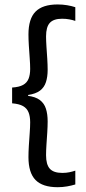

<svg xmlns="http://www.w3.org/2000/svg" viewBox="-20 -696 378 840"><path d="M309.5 -664.5V-604.5Q298 -608.5 283.5 -611.2Q269 -614 251.5 -614Q214.5 -614 198 -596Q181.5 -578 181.5 -537Q181.5 -519 183.2 -492.5Q185 -466 186.8 -438.8Q188.5 -411.5 188.5 -390.5Q188.5 -360 181 -336.8Q173.5 -313.5 155 -299.5Q136.5 -285.5 103 -280.5V-272L100 -277Q135 -273 154.2 -258.5Q173.5 -244 181 -220.2Q188.5 -196.5 188.5 -165Q188.5 -144 186.8 -116.5Q185 -89 183.2 -62.5Q181.5 -36 181.5 -17Q181.5 24 198 42.2Q214.5 60.5 252.5 60.5Q269.5 60.5 283.8 57.5Q298 54.5 309.5 50.5V111Q293 116 273.5 119.5Q254 123 232 123Q166.5 123 135.5 91.5Q104.5 60 104.5 -9Q104.5 -30.5 106.2 -58.8Q108 -87 110 -114.2Q112 -141.5 112 -161Q112 -186.5 105 -204.2Q98 -222 81 -231.8Q64 -241.5 33 -244V-313Q64 -315 81 -324.5Q98 -334 105 -351.5Q112 -369 112 -394.5Q112 -414 110 -441.2Q108 -468.5 106.2 -496.2Q104.5 -524 104.5 -545Q104.5 -614 135.5 -645.2Q166.5 -676.5 232 -676.5Q254 -676.5 273.5 -673.2Q293 -670 309.5 -664.5Z"/></svg>

Font: Anek Kannada
Style: Regular
Weight: 400
Version: Version 1.003